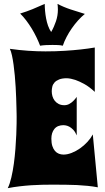

<svg xmlns="http://www.w3.org/2000/svg" viewBox="-20 -960 543 991"><path d="M484.9 6.8Q459.5 2 432.9 -0.7Q406.2 -3.4 376.7 -4.9Q347.2 -6.3 313.7 -6.6Q280.3 -6.8 241.2 -6.8Q222.7 -6.8 197 -6.3Q171.4 -5.9 141.8 -3.9Q112.3 -2 81.1 1.7Q49.8 5.4 20 11.2Q30.8 -10.7 38.6 -44.2Q46.4 -77.6 51.5 -115.2Q56.6 -152.8 59.6 -191.9Q62.5 -231 64 -264.6Q65.4 -298.3 65.7 -323Q65.9 -347.7 65.9 -356.9Q65.9 -358.9 65.7 -372.1Q65.4 -385.3 64.9 -406.2Q64.5 -427.2 63.5 -454.3Q62.5 -481.4 60.8 -510.7Q59.1 -540 56.4 -569.8Q53.7 -599.6 50 -626.2Q46.4 -652.8 41.7 -674.1Q37.1 -695.3 30.8 -708Q78.6 -701.2 125 -698Q171.4 -694.8 214.8 -694.8Q268.1 -694.8 314.5 -697.8Q360.8 -700.7 395.5 -704.6Q436 -709 469.2 -714.8V-485.8Q440.9 -512.2 415 -526.4Q389.2 -540.5 369.1 -547.4Q345.7 -555.2 325.2 -556.2Q300.8 -556.2 285.4 -550Q270 -543.9 261.5 -534.4Q252.9 -524.9 250 -512.9Q247.1 -501 247.1 -488.8Q247.1 -476.1 250.7 -463.4Q254.4 -450.7 262.2 -440.4Q270 -430.2 282.5 -423.6Q294.9 -417 312 -417Q326.2 -417 337.9 -423.6Q349.6 -430.2 357.9 -438.5Q367.7 -447.8 376 -460V-261.2Q368.2 -279.8 357.7 -290.5Q347.2 -301.3 337.2 -306.4Q327.1 -311.5 319.1 -312.7Q311 -314 308.1 -314Q276.4 -314 260.7 -294.4Q245.1 -274.9 245.1 -244.1Q245.1 -221.7 250.2 -206.1Q255.4 -190.4 263.9 -180.7Q272.5 -170.9 283.9 -166.5Q295.4 -162.1 308.1 -162.1Q327.6 -162.1 350.1 -170.9Q372.6 -179.7 393.3 -194.3Q414.1 -209 431.4 -227.8Q448.7 -246.6 459 -266.1ZM418 -888.2Q399.9 -873.5 382.8 -854.5Q365.7 -835.4 350.6 -813.7Q335.4 -792 323.5 -769Q311.5 -746.1 304.2 -724.1Q291.5 -727.1 277.6 -727.5Q263.7 -728 251 -728Q234.4 -728 218.5 -727.3Q202.6 -726.6 187 -724.1Q179.2 -744.6 168.2 -767.6Q157.2 -790.5 143.8 -812.5Q130.4 -834.5 115.2 -854.5Q100.1 -874.5 84 -890.1Q116.2 -899.9 148.2 -912.8Q180.2 -925.8 210.9 -939.9Q210.9 -922.9 212.6 -903.6Q214.4 -884.3 218 -864.7Q221.7 -845.2 228 -827.1Q234.4 -809.1 244.1 -794.9Q259.3 -821.3 269 -850.6Q278.8 -879.9 278.8 -910.2Q278.8 -917.5 278.3 -925Q277.8 -932.6 276.9 -939.9Q309.1 -922.9 345.9 -910.9Q382.8 -898.9 418 -888.2Z"/></svg>

Font: Spicy Rice
Style: Regular
Weight: 400
Version: Version 1.000